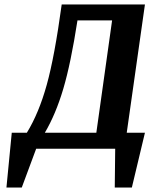

<svg xmlns="http://www.w3.org/2000/svg" viewBox="-20 -670 686 865"><path d="M258 -650H633L551 -72H633L574 175H497L499 0H143L78 175H9L33 -72H101Q155 -160 190.5 -287.5Q226 -415 258 -650ZM485 -578H329Q299 -384 265 -269.5Q231 -155 182 -72H414Z"/></svg>

Font: Arsenal
Style: Bold Italic
Weight: 700
Italic angle: -9°
Designer: Andrij Shevchenko
Foundry: Stairsfor.com
Version: Version 1.000